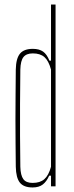

<svg xmlns="http://www.w3.org/2000/svg" viewBox="-20 -820 324 845"><path d="M123.5 5Q84.5 5 67.5 -16.2Q50.5 -37.5 49.5 -86Q49 -139.5 48.5 -190.5Q48 -241.5 48 -292.8Q48 -344 48.5 -398.8Q49 -453.5 49.5 -514Q50.5 -563 68 -584Q85.5 -605 124.5 -605Q152.5 -605 169.5 -593Q186.5 -581 197.5 -553H204.5V-800H224.5V0H204.5V-47H196.5Q185.5 -21.5 168.5 -8.2Q151.5 5 123.5 5ZM123.5 -15Q156.5 -15 175.2 -31.5Q194 -48 204.5 -86V-514Q194 -552.5 175.5 -568.8Q157 -585 124.5 -585Q96 -585 83.2 -568.8Q70.5 -552.5 69.5 -514Q68.5 -431.5 68.2 -360.8Q68 -290 68.2 -223.2Q68.5 -156.5 69.5 -86Q70.5 -48 82.8 -31.5Q95 -15 123.5 -15Z"/></svg>

Font: Big Shoulders Thin
Style: Regular
Weight: 100
Designer: Patric King
Foundry: XO Type Co
Version: Version 2.002